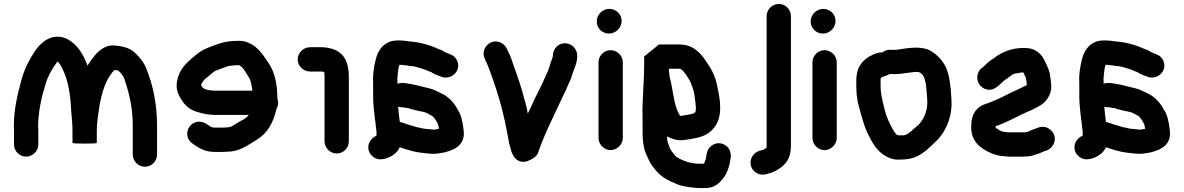

<svg xmlns="http://www.w3.org/2000/svg" viewBox="-20 -765 5993 972"><path d="M714 79C680 79 652 51 652 17V-131C652 -217 635 -289 614 -351C608 -378 596 -391 579 -408H577C570 -409 565 -410 560 -411C525 -376 505 -326 492 -270L486 -244C479 -197 470 -152 470 -100V-42C470 -39 450 -38 409 -38C368 -38 347 -39 347 -42V-102C347 -144 344 -154 340 -209C337 -287 324 -358 299 -411L288 -433C283 -441 278 -447 272 -453H271L268 -450C241 -413 219 -374 206 -323L194 -281C183 -234 173 -183 173 -124C174 -114 174 -105 174 -97V-33C174 0 145 28 112 28C79 28 51 0 51 -33V-97C51 -104 51 -112 50 -120C50 -214 68 -282 87 -355C103 -416 129 -465 160 -511C174 -532 188 -544 209 -560C245 -583 284 -586 323 -566C373 -538 402 -490 423 -433C437 -455 459 -485 472 -498C491 -516 519 -536 552 -535C560 -535 568 -534 576 -533C621 -527 644 -517 669 -492C692 -469 708 -450 721 -417C753 -338 775 -242 775 -131V17C775 51 748 79 714 79Z M1258 -306C1254 -332 1251 -356 1239 -375C1226 -394 1212 -424 1191 -435H1178C1174 -435 1170 -435 1166 -434L1144 -432C1141 -431 1139 -431 1137 -431C1126 -427 1116 -423 1104 -419L1088 -413C1078 -409 1066 -406 1058 -398C1051 -393 1044 -387 1039 -382L1019 -366C1011 -358 1003 -349 998 -335V-334C999 -332 1001 -330 1003 -326C1012 -309 1048 -306 1074 -306ZM1384 -267C1387 -260 1388 -252 1388 -245C1388 -234 1385 -224 1380 -214C1362 -141 1335 -91 1279 -57C1236 -32 1196 3 1128 3C1119 4 1112 4 1107 4H1065C1018 4 989 -15 962 -33C945 -43 933 -56 929 -76C922 -113 947 -142 977 -148C1008 -154 1030 -134 1050 -121H1054C1059 -120 1062 -119 1065 -119H1107C1110 -119 1116 -119 1123 -120C1128 -120 1133 -120 1138 -121L1150 -124C1162 -130 1171 -136 1182 -143C1201 -155 1212 -158 1227 -170L1236 -179C1237 -180 1238 -182 1239 -183H1074C1035 -183 1006 -190 976 -199C942 -209 916 -231 899 -260C881 -287 867 -319 878 -362C889 -413 923 -447 958 -475C974 -490 998 -509 1019 -517L1037 -525C1046 -529 1055 -532 1064 -535C1096 -548 1133 -558 1176 -558H1195C1209 -558 1223 -555 1237 -549C1287 -529 1314 -483 1343 -441C1370 -398 1384 -340 1384 -272Z M1623 -50V-376C1623 -390 1623 -391 1621 -401H1619C1616 -402 1613 -402 1611 -403H1549C1516 -403 1487 -431 1487 -464C1487 -497 1516 -526 1549 -526H1611C1633 -526 1661 -519 1677 -512C1725 -491 1746 -444 1746 -376V-50C1746 -16 1719 12 1685 12C1651 12 1623 -16 1623 -50Z M2005 -437H2002C2000 -430 1998 -424 1997 -417C1995 -396 1990 -373 1992 -349V-341C1999 -344 2007 -345 2014 -345H2020C2028 -345 2038 -344 2051 -341C2087 -336 2115 -326 2149 -319C2176 -313 2199 -300 2221 -289C2253 -273 2279 -244 2296 -212C2315 -184 2322 -149 2327 -107C2337 -34 2286 -7 2228 7C2207 10 2184 16 2158 13C2122 10 2086 6 2057 -3L2023 -13C2018 -14 2009 -19 2003 -19C1993 8 1961 30 1931 38L1921 40C1884 49 1853 23 1846 -5C1838 -40 1861 -68 1886 -78V-100L1883 -121L1881 -143C1880 -150 1879 -156 1878 -163C1875 -196 1869 -236 1869 -272V-345C1866 -388 1874 -433 1883 -467C1895 -516 1930 -560 1990 -560H2009C2028 -560 2051 -554 2069 -554C2076 -553 2085 -551 2096 -550C2126 -544 2159 -535 2183 -524L2197 -518C2210 -514 2221 -509 2231 -502C2233 -501 2236 -499 2239 -498C2262 -489 2279 -485 2291 -464C2320 -414 2272 -362 2221 -374C2201 -381 2178 -389 2161 -401H2160C2146 -405 2133 -413 2118 -417C2100 -422 2078 -431 2056 -431C2049 -432 2043 -433 2037 -434C2032 -434 2012 -437 2005 -437ZM1995 -225C1996 -223 1996 -221 1996 -218C1998 -192 2001 -172 2004 -148C2019 -144 2030 -140 2043 -135L2057 -131C2060 -130 2071 -127 2074 -126L2091 -121C2107 -119 2125 -112 2143 -112C2152 -111 2161 -110 2172 -109H2181C2188 -110 2195 -112 2202 -113C2200 -128 2198 -139 2191 -148C2186 -157 2176 -174 2166 -179C2153 -186 2138 -196 2122 -199L2102 -203C2084 -208 2066 -210 2049 -217C2043 -218 2026 -220 2019 -222H2014C2007 -222 2001 -223 1995 -225Z M2902 -484V-477C2902 -466 2900 -453 2895 -438L2885 -410C2877 -390 2871 -363 2861 -346C2843 -302 2817 -253 2798 -210C2771 -154 2747 -103 2724 -46L2715 -23C2709 -7 2709 -5 2703 11C2697 28 2671 43 2652 50C2600 68 2573 25 2565 -12C2558 -35 2555 -49 2550 -81C2535 -163 2516 -241 2491 -317C2473 -367 2460 -414 2438 -458L2434 -469C2417 -505 2440 -539 2465 -550C2502 -566 2536 -542 2546 -518L2551 -507C2554 -500 2556 -495 2559 -491C2565 -477 2571 -463 2576 -446C2592 -397 2609 -356 2624 -302C2634 -261 2646 -231 2652 -190C2665 -216 2673 -233 2686 -263C2702 -296 2719 -327 2734 -361C2745 -389 2752 -396 2759 -420C2765 -441 2771 -456 2778 -476C2778 -477 2778 -479 2779 -480V-484C2779 -518 2806 -546 2840 -546C2874 -546 2902 -518 2902 -484Z M3133 -450V-67C3133 -34 3104 -5 3071 -5C3038 -5 3010 -34 3010 -67V-450C3010 -483 3038 -511 3071 -511C3104 -511 3133 -483 3133 -450ZM3127 -659C3127 -624 3097 -595 3063 -595C3029 -595 3001 -622 3001 -656C3001 -691 3030 -720 3065 -720C3099 -720 3127 -693 3127 -659Z M3366 -417 3367 -400C3368 -393 3369 -385 3370 -378C3370 -375 3370 -373 3371 -372C3374 -362 3377 -349 3380 -332C3390 -278 3397 -217 3423 -179C3426 -178 3428 -178 3431 -179C3447 -181 3462 -184 3477 -187C3501 -192 3503 -196 3503 -221C3503 -226 3502 -233 3501 -242C3498 -269 3495 -299 3486 -322L3476 -348C3475 -351 3473 -356 3468 -363C3460 -377 3443 -404 3430 -413C3428 -415 3424 -417 3420 -417ZM3235 -280C3237 -327 3241 -384 3241 -431V-479L3316 -540H3420C3480 -540 3515 -508 3544 -470C3576 -425 3602 -385 3612 -323C3619 -291 3626 -257 3626 -221C3626 -158 3606 -124 3572 -95C3540 -70 3492 -63 3443 -56C3407 -52 3382 -62 3357 -74V-69C3357 -46 3366 -32 3371 -15C3378 -1 3386 8 3395 19C3397 23 3401 28 3405 30C3437 49 3474 64 3526 64H3543C3544 63 3544 62 3545 62C3550 50 3554 41 3555 27L3558 12C3561 -5 3569 -18 3583 -28C3629 -61 3687 -21 3679 32L3677 46C3670 93 3654 127 3626 155C3602 178 3583 187 3545 187H3526C3519 187 3511 187 3504 186L3473 183C3441 178 3418 174 3395 162L3381 156C3374 153 3367 149 3360 146C3329 129 3307 109 3287 81C3269 61 3260 33 3248 8C3237 -21 3233 -56 3233 -97V-173C3232 -197 3232 -217 3233 -232C3233 -240 3235 -271 3235 -280Z M3984 -683V-31C3984 12 3975 41 3954 64C3933 87 3901 107 3865 115L3854 118C3818 125 3787 101 3781 72C3773 35 3798 5 3827 -2L3837 -5C3844 -5 3856 -13 3859 -16H3860C3861 -22 3861 -27 3861 -31V-683C3861 -717 3889 -745 3923 -745C3957 -745 3984 -717 3984 -683Z M4216 -450V-67C4216 -34 4187 -5 4154 -5C4121 -5 4093 -34 4093 -67V-450C4093 -483 4121 -511 4154 -511C4187 -511 4216 -483 4216 -450ZM4210 -659C4210 -624 4180 -595 4146 -595C4112 -595 4084 -622 4084 -656C4084 -691 4113 -720 4148 -720C4182 -720 4210 -693 4210 -659Z M4445 -374H4444C4443 -373 4438 -369 4438 -366V-329C4438 -291 4446 -264 4453 -233C4460 -200 4472 -162 4487 -135C4496 -118 4502 -103 4514 -89C4516 -87 4517 -85 4518 -84L4528 -80H4555L4565 -82C4581 -90 4592 -99 4604 -111C4616 -122 4628 -130 4638 -142C4661 -171 4678 -211 4674 -264C4669 -311 4672 -386 4633 -399L4632 -400C4627 -401 4623 -401 4618 -401H4614C4607 -400 4599 -399 4589 -398C4566 -396 4539 -390 4516 -390H4483C4471 -382 4458 -381 4445 -374ZM4448 -500C4459 -509 4472 -513 4486 -513H4516C4518 -513 4521 -513 4525 -514C4555 -519 4589 -524 4622 -524C4650 -522 4669 -520 4689 -509C4724 -489 4751 -460 4769 -424C4787 -381 4793 -330 4796 -272C4804 -183 4774 -113 4734 -66C4720 -49 4704 -37 4689 -22C4649 15 4614 43 4538 43C4519 44 4503 42 4490 37C4433 18 4403 -27 4378 -79C4354 -124 4341 -180 4326 -234C4319 -260 4315 -296 4315 -327V-350C4315 -358 4315 -367 4316 -376C4319 -431 4354 -468 4395 -486C4411 -494 4426 -500 4448 -500Z M4928 -382C4931 -402 4942 -417 4959 -427C4976 -444 4988 -457 5010 -469C5014 -472 5017 -474 5019 -476C5053 -501 5100 -522 5159 -522H5171C5218 -522 5249 -496 5266 -463C5278 -436 5294 -411 5297 -376C5299 -362 5302 -341 5302 -324C5302 -282 5272 -244 5242 -229C5219 -215 5192 -203 5166 -192C5151 -186 5136 -177 5123 -171L5105 -162C5091 -155 5079 -150 5066 -144L5049 -137C5042 -134 5030 -129 5020 -126V-119C5021 -117 5024 -115 5027 -114C5035 -108 5047 -101 5058 -98L5078 -96C5083 -95 5088 -95 5093 -95H5168C5171 -96 5173 -96 5175 -96L5189 -100C5204 -108 5222 -114 5239 -120C5276 -132 5308 -107 5317 -81C5329 -44 5304 -12 5278 -3C5259 2 5243 13 5224 17L5206 23C5189 27 5174 28 5153 28H5091C5082 28 5074 27 5065 26C5037 24 5025 21 4999 11C4942 -14 4892 -51 4897 -131C4897 -188 4926 -226 4970 -239C4979 -242 4992 -246 5000 -250L5017 -257C5029 -263 5038 -266 5050 -272L5088 -291C5097 -296 5106 -300 5115 -304L5141 -316C5153 -322 5166 -328 5178 -334V-340C5177 -349 5176 -356 5175 -362C5175 -367 5173 -371 5172 -375L5160 -399C5158 -398 5155 -398 5152 -398C5140 -396 5132 -395 5121 -393C5100 -389 5089 -372 5071 -363C5054 -352 5041 -333 5024 -323C4979 -289 4920 -330 4928 -382Z M5580 -437H5577C5575 -430 5573 -424 5572 -417C5570 -396 5565 -373 5567 -349V-341C5574 -344 5582 -345 5589 -345H5595C5603 -345 5613 -344 5626 -341C5662 -336 5690 -326 5724 -319C5751 -313 5774 -300 5796 -289C5828 -273 5854 -244 5871 -212C5890 -184 5897 -149 5902 -107C5912 -34 5861 -7 5803 7C5782 10 5759 16 5733 13C5697 10 5661 6 5632 -3L5598 -13C5593 -14 5584 -19 5578 -19C5568 8 5536 30 5506 38L5496 40C5459 49 5428 23 5421 -5C5413 -40 5436 -68 5461 -78V-100L5458 -121L5456 -143C5455 -150 5454 -156 5453 -163C5450 -196 5444 -236 5444 -272V-345C5441 -388 5449 -433 5458 -467C5470 -516 5505 -560 5565 -560H5584C5603 -560 5626 -554 5644 -554C5651 -553 5660 -551 5671 -550C5701 -544 5734 -535 5758 -524L5772 -518C5785 -514 5796 -509 5806 -502C5808 -501 5811 -499 5814 -498C5837 -489 5854 -485 5866 -464C5895 -414 5847 -362 5796 -374C5776 -381 5753 -389 5736 -401H5735C5721 -405 5708 -413 5693 -417C5675 -422 5653 -431 5631 -431C5624 -432 5618 -433 5612 -434C5607 -434 5587 -437 5580 -437ZM5570 -225C5571 -223 5571 -221 5571 -218C5573 -192 5576 -172 5579 -148C5594 -144 5605 -140 5618 -135L5632 -131C5635 -130 5646 -127 5649 -126L5666 -121C5682 -119 5700 -112 5718 -112C5727 -111 5736 -110 5747 -109H5756C5763 -110 5770 -112 5777 -113C5775 -128 5773 -139 5766 -148C5761 -157 5751 -174 5741 -179C5728 -186 5713 -196 5697 -199L5677 -203C5659 -208 5641 -210 5624 -217C5618 -218 5601 -220 5594 -222H5589C5582 -222 5576 -223 5570 -225Z"/></svg>

Font: Blanket
Style: Reversed
Weight: 700
Foundry: Cannot Into Space Fonts
Version: Version 0.9